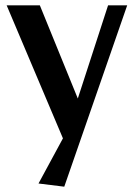

<svg xmlns="http://www.w3.org/2000/svg" viewBox="-20 -500 502 723"><path d="M459 -480 222 203 125 191 217 21 5 -480H130L273 -129L387 -480Z"/></svg>

Font: Arya
Style: Bold
Weight: 700
Designer: Eduardo Rodriguez Tunni, Modular Infotech
Foundry: Eduardo Rodriguez Tunni, Modular Infotech
Version: Version 1.002